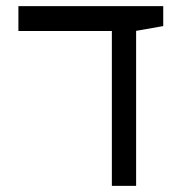

<svg xmlns="http://www.w3.org/2000/svg" viewBox="-20 -606 626 626"><path d="M344.7 0V-504.9H40V-585.9H512.2V-521L423.8 -505.4V0Z"/></svg>

Font: Cascadia Mono NF SemiLight
Style: Regular
Weight: 350
Monospace: yes
Designer: Aaron Bell
Foundry: Saja Typeworks
Version: Version 2404.023; ttfautohint (v1.8.4)